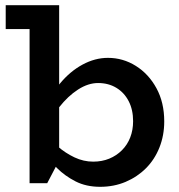

<svg xmlns="http://www.w3.org/2000/svg" viewBox="-20 -706 690 740"><path d="M2 -594V-686H201V-594ZM396 -483Q454 -483 503.5 -452Q553 -421 583 -366Q613 -311 613 -238Q613 -184 594.5 -137.5Q576 -91 542.5 -57.5Q509 -24 464 -5Q419 14 366 14Q312 14 271 -7Q230 -28 200 -58Q170 -88 148 -115V-197Q171 -169 201.5 -142.5Q232 -116 267 -99.5Q302 -83 339 -83Q373 -83 401 -94.5Q429 -106 450 -127Q471 -148 482 -176.5Q493 -205 493 -239Q493 -283 476 -316Q459 -349 428.5 -367.5Q398 -386 358 -386Q320 -386 281 -361Q242 -336 207.5 -292Q173 -248 149 -190V-276Q173 -338 211.5 -384.5Q250 -431 298 -457Q346 -483 396 -483ZM94 0V-686H208V-88L162 0Z"/></svg>

Font: BioRhyme SemiBold
Style: Regular
Weight: 600
Designer: Aoife Mooney
Foundry: Aoife Mooney Type
Version: Version 1.600;gftools[0.9.33]